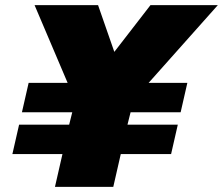

<svg xmlns="http://www.w3.org/2000/svg" viewBox="-20 -724 864 744"><path d="M28 -127 54 -241H248L260 -289H65L91 -403H242L114 -704H360L423 -523L563 -704H824L556 -403H706L680 -289H486L474 -241H669L643 -127H448L419 0H193L222 -127Z"/></svg>

Font: Prodigy Sans Black
Style: Italic
Weight: 900
Italic angle: -13°
Designer: Wei Huang
Foundry: Wei Huang
Version: Version 1.003; ttfautohint (v1.8.3)